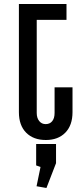

<svg xmlns="http://www.w3.org/2000/svg" viewBox="-20 -690 415 967"><path d="M262.2 131.8 213.9 256.8 164.1 248 184.1 150.9 162.1 143.1V35.2H262.2ZM210.9 15.1Q148.4 15.1 111.8 -21.7Q75.2 -58.6 75.2 -125V-669.9H314.9V-589.8H165V-121.1Q165 -95.7 177.5 -80.3Q189.9 -64.9 210 -64.9Q231 -64.9 242.9 -79.6Q254.9 -94.2 254.9 -121.1V-250H345.2V-125Q345.2 -59.1 309.1 -22Q272.9 15.1 210.9 15.1Z"/></svg>

Font: Unica One
Style: Bold
Weight: 400
Designer: Eduardo Rodriguez Tunni
Foundry: Eduardo Rodriguez Tunni
Version: Version 1.001